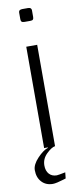

<svg xmlns="http://www.w3.org/2000/svg" viewBox="-92 -671 366 871"><g transform="rotate(-10 91.5 -235.5)"><path d="M66.9 -466.8H117.2V0Q100.1 2.9 77.1 25.4Q54.2 47.9 54.2 78.1Q54.2 103 67.1 117.4Q80.1 131.8 102.1 131.8Q108.9 131.8 142.1 125L139.2 152.8Q138.7 152.8 125.2 157Q111.8 161.1 98.9 164.1Q85.9 167 78.1 167Q46.4 167 27.1 146.2Q7.8 125.5 7.8 91.8Q7.8 65.9 34.9 37.4Q62 8.8 84 2V0H66.9ZM121.1 -594.2Q121.1 -585.9 117.7 -582.5Q114.3 -579.1 105 -579.1H79.1Q69.8 -579.1 65.9 -582.5Q62 -585.9 62 -594.2V-625Q62 -638.2 79.1 -638.2H105Q121.1 -638.2 121.1 -625Z"/></g></svg>

Font: Resagokr
Style: Light
Weight: 300
Designer: gluk
Foundry: gluk
Version: Version 0.95